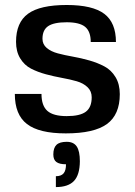

<svg xmlns="http://www.w3.org/2000/svg" viewBox="-20 -530 545 777"><path d="M151.9 -373Q151.9 -350.6 169.2 -335.9Q186.5 -321.3 214.1 -314Q241.7 -306.6 274.9 -300.8Q308.1 -294.9 341.6 -285.4Q375 -275.9 402.6 -261.2Q430.2 -246.6 447.5 -218Q464.8 -189.5 464.8 -148.9Q464.8 -65.9 412.8 -28.1Q360.8 9.8 246.1 9.8Q138.2 9.8 89.1 -28.1Q40 -65.9 40 -149.9H147.9Q147.9 -102.1 171.9 -81.1Q195.8 -60.1 250 -60.1Q303.7 -60.1 327.4 -77.9Q351.1 -95.7 351.1 -136.2Q351.1 -161.1 334.2 -177.2Q317.4 -193.4 290.3 -201.2Q263.2 -209 230.7 -214.8Q198.2 -220.7 165.5 -229.5Q132.8 -238.3 105.7 -252.2Q78.6 -266.1 61.8 -293.7Q44.9 -321.3 44.9 -360.8Q44.9 -439 93.5 -474.4Q142.1 -509.8 250 -509.8Q354.5 -509.8 401.9 -474.1Q449.2 -438.5 449.2 -359.9H347.2Q347.2 -402.8 324.5 -421.4Q301.8 -439.9 250 -439.9Q198.2 -439.9 175 -424.3Q151.9 -408.7 151.9 -373ZM250 43.9Q277.8 43.9 290.5 62.7Q303.2 81.5 303.2 123Q302.7 177.7 279.3 202.4Q255.9 227.1 206.1 227.1V183.1Q227.5 183.1 237.3 171.6Q247.1 160.2 247.1 134.8Q220.2 134.8 208 125.5Q195.8 116.2 195.8 95.2Q195.8 68.4 208.5 56.2Q221.2 43.9 250 43.9Z"/></svg>

Font: Fivo Sans Modern Med
Style: Regular
Weight: 450
Designer: Alexander Slobzheninov
Foundry: Alexander Slobzheninov
Version: 1.0